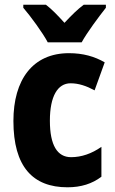

<svg xmlns="http://www.w3.org/2000/svg" viewBox="-20 -786 488 816"><path d="M183 -606H327C350 -648 400 -715 430 -753V-766H336C309 -746 285 -722 254 -689C225 -721 200 -747 175 -766H79V-753C110 -717 162 -646 183 -606ZM267 10C324 10 372 -5 411 -35V-162C370 -133 326 -118 282 -118C224 -118 192 -168 192 -273C192 -377 225 -432 280 -432C314 -432 347 -421 382 -402L425 -521C382 -546 333 -560 273 -560C119 -560 37 -447 37 -272C37 -78 119 10 267 10Z"/></svg>

Font: Noto Sans Khmer UI Condensed ExtraBold
Style: Regular
Weight: 800
Width: 3
Designer: Danh Hong and the Monotype Design Team
Foundry: Monotype Imaging Inc.
Version: Version 2.002